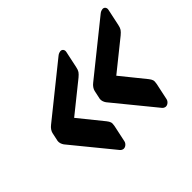

<svg xmlns="http://www.w3.org/2000/svg" viewBox="-118 -764 870 870"><g transform="rotate(-45 317.0 -329.0)"><path d="M507 -71Q504 -71 499 -73Q494 -75 490 -80L329 -277Q324 -284 321.5 -292Q319 -300 320 -308L329 -350Q331 -358 336.5 -366Q342 -374 351 -381L596 -578Q602 -583 608 -585Q614 -587 617 -587Q626 -587 630.5 -580.5Q635 -574 633 -565L616 -485Q613 -470 607.5 -462Q602 -454 590 -444L447 -329L540 -214Q548 -204 550.5 -196Q553 -188 550 -173L533 -93Q531 -84 523.5 -77.5Q516 -71 507 -71ZM237 -71Q234 -71 229 -73Q224 -75 220 -80L59 -277Q54 -284 51.5 -292Q49 -300 50 -308L59 -350Q61 -358 66.5 -366Q72 -374 81 -381L326 -578Q332 -583 338 -585Q344 -587 347 -587Q356 -587 360.5 -580.5Q365 -574 363 -565L346 -485Q343 -470 337.5 -462Q332 -454 320 -444L177 -329L270 -214Q278 -204 280.5 -196Q283 -188 280 -173L263 -93Q261 -84 253.5 -77.5Q246 -71 237 -71Z"/></g></svg>

Font: Rubik SemiBold
Style: Italic
Weight: 600
Italic angle: -12°
Designer: Hubert and Fischer
Foundry: Hubert and Fischer
Version: Version 2.300;gftools[0.9.30]